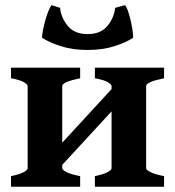

<svg xmlns="http://www.w3.org/2000/svg" viewBox="-20 -712 667 732"><path d="M142.6 -2.4V-86.9L432.6 -401.9V-316.9ZM22 0V-40.5Q55.2 -47.4 70.3 -55.7Q85.4 -64 85.4 -70.3V-383.8Q85.4 -389.6 71.5 -398.4Q57.6 -407.2 22 -413.6V-454.1H285.6V-413.6Q217.3 -399.9 217.3 -383.8V-70.3Q217.3 -64.5 233.6 -55.9Q250 -47.4 285.6 -40.5V0ZM341.8 0V-40.5Q375 -47.4 390.1 -55.7Q405.3 -64 405.3 -70.3V-383.8Q405.3 -389.6 391.4 -398.4Q377.4 -407.2 341.8 -413.6V-454.1H605.5V-413.6Q537.1 -399.9 537.1 -383.8V-70.3Q537.1 -64.5 553.5 -55.9Q569.8 -47.4 605.5 -40.5V0ZM314 -521.5Q255.4 -521.5 210.4 -536.4Q165.5 -551.3 140.6 -567.9Q139.6 -573.7 142.6 -590.6Q145.5 -607.4 150.9 -627.9Q156.2 -648.4 163.1 -666.3Q169.9 -684.1 176.3 -692.4L209 -682.1Q212.9 -644 238.5 -613Q264.2 -582 314 -582Q363.8 -582 389.4 -613Q415 -644 418.9 -682.1L456.5 -692.4Q463.4 -684.1 469.2 -666.3Q475.1 -648.4 479.5 -627.9Q483.9 -607.4 486.1 -590.6Q488.3 -573.7 487.3 -567.9Q462.9 -551.3 417.7 -536.4Q372.6 -521.5 314 -521.5Z"/></svg>

Font: Gentium Book Plus
Style: Bold
Weight: 700
Designer: Victor Gaultney, Annie Olsen, Iska Routamaa, Becca Hirsbrunner
Foundry: SIL International
Version: Version 6.101